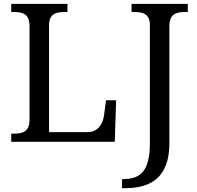

<svg xmlns="http://www.w3.org/2000/svg" viewBox="-20 -734 1020 994"><path d="M38.1 0H574.2L581.1 -214.8H528.8L519 -140.1C513.7 -96.2 490.2 -49.8 431.2 -49.8H233.9V-604C233.9 -664.1 272.5 -671.9 315.9 -671.9H329.1V-713.9H38.1V-671.9H50.8C97.2 -671.9 132.8 -662.1 132.8 -600.1V-113.8C132.8 -51.8 97.2 -42 50.8 -42H38.1ZM611.8 240.2H628.9C692.9 240.2 750 226.6 791 191.4C832 155.8 856.9 97.7 856.9 7.8V-600.1C856.9 -662.6 894.5 -671.9 939 -671.9H952.1V-713.9H661.1V-671.9H673.8C717.3 -671.9 755.9 -664.1 755.9 -604V8.8C755.9 79.1 743.7 125.5 720.7 153.8C697.8 182.1 664.1 192.9 621.1 192.9H611.8Z"/></svg>

Font: The Erased English
Style: Regular
Weight: 400
Designer: Monotype Design team + ligartures altered by 180 Amsterdam
Foundry: Monotype Imaging Inc.
Version: Version 1.030;Glyphs 3.1.2 (3151)